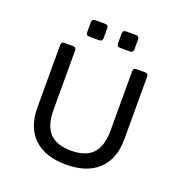

<svg xmlns="http://www.w3.org/2000/svg" viewBox="-121 -748 819 867"><g transform="rotate(20 289.0 -314.0)"><path d="M289 15Q189 15 134.5 -36.5Q80 -88 80 -183V-483Q80 -499 96 -499H136Q152 -499 152 -483V-199Q152 -123 185.5 -87.5Q219 -52 289 -52Q359 -52 392.5 -87.5Q426 -123 426 -199V-483Q426 -499 442 -499H482Q498 -499 498 -483V-183Q498 -88 443.5 -36.5Q389 15 289 15ZM339 -564Q323 -564 323 -580V-627Q323 -643 339 -643H386Q402 -643 402 -627V-580Q402 -564 386 -564ZM191 -564Q175 -564 175 -580V-627Q175 -643 191 -643H238Q254 -643 254 -627V-580Q254 -564 238 -564Z"/></g></svg>

Font: Pitagon Sans
Style: Regular
Weight: 400
Designer: Travis Tran
Foundry: Pitagon
Version: Version 1.001; ttfautohint (v1.8.4.7-5d5b);gftools[0.9.26]